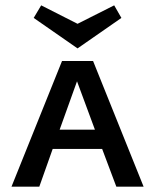

<svg xmlns="http://www.w3.org/2000/svg" viewBox="-20 -698 581 718"><path d="M270 -517 106 -631 134 -678 270 -609 407 -678 434 -631ZM362 -141H177L127 0H23L212 -470H328L517 0H415ZM335 -213 268 -394 203 -213Z"/></svg>

Font: Ysabeau SC Semibold
Style: Regular
Weight: 600
Designer: Christian Thalmann (Catharsis Fonts)
Version: Version 0.003